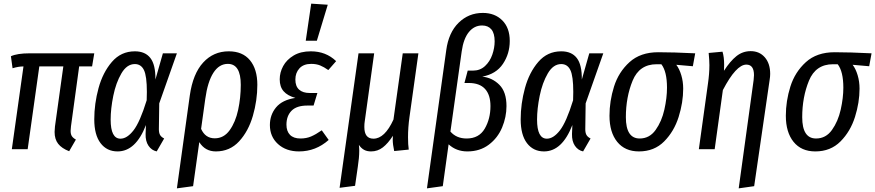

<svg xmlns="http://www.w3.org/2000/svg" viewBox="-20 -820 4809 1055"><path d="M370 -126Q368 -106 368 -101Q368 -83 374.5 -72.5Q381 -62 397 -53L360 11Q319 -5 299.5 -30Q280 -55 280 -95Q280 -103 282 -125L328 -455H196L132 0H45L109 -455Q82 -455 49 -445L40 -511Q75 -527 142 -527H498L486 -455H415Z M834 -383 875 -527H952L855 -252L853 -110Q853 -90 859.5 -78.5Q866 -67 882 -59L841 12Q813 6 796 -19Q779 -44 780 -84L782 -133Q726 12 626 12Q567 12 532.5 -33.5Q498 -79 498 -164Q498 -250 521.5 -336Q545 -422 595 -480Q645 -538 721 -538Q778 -538 806.5 -501Q835 -464 834 -383ZM588 -163Q588 -58 642 -58Q678 -58 713.5 -103.5Q749 -149 786 -269Q787 -286 787 -315Q787 -402 771 -435Q755 -468 721 -468Q677 -468 647 -416.5Q617 -365 602.5 -293.5Q588 -222 588 -163Z M1394 -354Q1394 -268 1369.5 -183.5Q1345 -99 1294 -43.5Q1243 12 1166 12Q1107 12 1075 -39L1041 203L952 215L1023 -296Q1040 -415 1096.5 -476.5Q1153 -538 1237 -538Q1313 -538 1353.5 -489Q1394 -440 1394 -354ZM1303 -354Q1303 -469 1232 -469Q1184 -469 1152.5 -420Q1121 -371 1108 -277L1085 -112Q1108 -60 1160 -60Q1210 -60 1242 -104.5Q1274 -149 1288.5 -216Q1303 -283 1303 -354Z M1463 -133Q1463 -189 1497 -230Q1531 -271 1603 -282Q1560 -294 1538.5 -318.5Q1517 -343 1517 -384Q1517 -422 1536 -457Q1555 -492 1593.5 -515Q1632 -538 1688 -538Q1771 -538 1827 -484L1784 -435Q1760 -452 1739 -460.5Q1718 -469 1690 -469Q1648 -469 1625.5 -444.5Q1603 -420 1603 -383Q1603 -346 1623.5 -327.5Q1644 -309 1682 -309H1724L1703 -240H1669Q1610 -240 1582 -211.5Q1554 -183 1554 -135Q1554 -99 1573.5 -79Q1593 -59 1631 -59Q1663 -59 1689 -70Q1715 -81 1748 -104L1786 -51Q1715 12 1623 12Q1552 12 1507.5 -28.5Q1463 -69 1463 -133ZM1690 -800 1781 -794 1721 -596H1660Z M2222 -66Q2222 -25 2226 2L2146 10Q2138 -26 2138 -53Q2138 -67 2139 -74Q2112 -32 2083.5 -10Q2055 12 2019 12Q1996 12 1980 3Q1964 -6 1952 -24Q1954 -6 1954 8Q1954 46 1946 97L1931 201L1846 212L1950 -527H2036L1984 -152Q1982 -141 1982 -122Q1982 -58 2032 -58Q2094 -58 2142 -163L2193 -527H2279L2230 -177Q2222 -120 2222 -66Z M2432 -544Q2445 -641 2500 -695Q2555 -749 2633 -749Q2699 -749 2740 -708Q2781 -667 2781 -595Q2781 -525 2743.5 -469Q2706 -413 2630 -399Q2685 -393 2724 -354Q2763 -315 2763 -237Q2763 -177 2739 -119.5Q2715 -62 2666 -25Q2617 12 2548 12Q2487 12 2445 -27L2413 203L2326 215ZM2675 -237Q2675 -299 2645 -331.5Q2615 -364 2556 -364H2532L2550 -432H2579Q2618 -432 2645 -457Q2672 -482 2685 -519.5Q2698 -557 2698 -593Q2698 -637 2680 -658.5Q2662 -680 2629 -680Q2586 -680 2556.5 -644Q2527 -608 2517 -538L2455 -97Q2488 -59 2544 -59Q2612 -59 2643.5 -113Q2675 -167 2675 -237Z M3177 -383 3218 -527H3295L3198 -252L3196 -110Q3196 -90 3202.5 -78.5Q3209 -67 3225 -59L3184 12Q3156 6 3139 -19Q3122 -44 3123 -84L3125 -133Q3069 12 2969 12Q2910 12 2875.5 -33.5Q2841 -79 2841 -164Q2841 -250 2864.5 -336Q2888 -422 2938 -480Q2988 -538 3064 -538Q3121 -538 3149.5 -501Q3178 -464 3177 -383ZM2931 -163Q2931 -58 2985 -58Q3021 -58 3056.5 -103.5Q3092 -149 3129 -269Q3130 -286 3130 -315Q3130 -402 3114 -435Q3098 -468 3064 -468Q3020 -468 2990 -416.5Q2960 -365 2945.5 -293.5Q2931 -222 2931 -163Z M3329 -184Q3329 -265 3354 -344.5Q3379 -424 3439 -478.5Q3499 -533 3597 -533Q3680 -533 3800 -527L3787 -456L3696 -464Q3713 -442 3723.5 -407Q3734 -372 3734 -333Q3734 -257 3709 -177.5Q3684 -98 3629.5 -43Q3575 12 3491 12Q3414 12 3371.5 -40.5Q3329 -93 3329 -184ZM3645 -338Q3645 -427 3614 -467H3588Q3493 -467 3456 -376.5Q3419 -286 3419 -176Q3419 -59 3495 -59Q3549 -59 3582.5 -106Q3616 -153 3630.5 -217.5Q3645 -282 3645 -338Z M4121 -380Q4123 -400 4123 -407Q4123 -465 4081 -465Q4025 -465 3952 -325L3907 0H3820L3870 -360Q3878 -415 3878 -462Q3878 -487 3874 -529L3950 -536Q3959 -507 3959 -464Q3959 -443 3958 -431Q3992 -484 4026.5 -511.5Q4061 -539 4105 -539Q4153 -539 4182.5 -505Q4212 -471 4212 -414Q4212 -399 4209 -381L4124 203L4039 215Z M4298 -184Q4298 -265 4323 -344.5Q4348 -424 4408 -478.5Q4468 -533 4566 -533Q4649 -533 4769 -527L4756 -456L4665 -464Q4682 -442 4692.5 -407Q4703 -372 4703 -333Q4703 -257 4678 -177.5Q4653 -98 4598.5 -43Q4544 12 4460 12Q4383 12 4340.5 -40.5Q4298 -93 4298 -184ZM4614 -338Q4614 -427 4583 -467H4557Q4462 -467 4425 -376.5Q4388 -286 4388 -176Q4388 -59 4464 -59Q4518 -59 4551.5 -106Q4585 -153 4599.5 -217.5Q4614 -282 4614 -338Z"/></svg>

Font: Fira Sans Extra Condensed
Style: Italic
Weight: 400
Width: 3
Italic angle: -8°
Designer: Carrois Corporate & Edenspiekermann AG
Foundry: Carrois Corporate GbR & Edenspiekermann AG
Version: Version 4.203